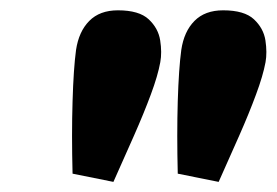

<svg xmlns="http://www.w3.org/2000/svg" viewBox="-20 -780 542 376"><path d="M202.1 -423.8 122.1 -439.9Q120.1 -517.1 122.1 -581.5Q124 -646 128.9 -682.1Q134.3 -718.3 154.8 -739Q175.3 -759.8 210.9 -759.8Q252.4 -759.8 271.2 -742.2Q290 -724.6 293.7 -700.9Q297.4 -677.2 293.9 -658.2Q289.1 -631.8 275.4 -595Q261.7 -558.1 242.4 -514.4Q223.1 -470.7 202.1 -423.8ZM408.2 -423.8 328.1 -439.9Q326.2 -517.1 328.1 -581.5Q330.1 -646 335 -682.1Q340.3 -718.3 360.8 -739Q381.3 -759.8 417 -759.8Q458.5 -759.8 477.3 -742.2Q496.1 -724.6 499.8 -700.9Q503.4 -677.2 500 -658.2Q495.1 -631.8 481.4 -595Q467.8 -558.1 448.5 -514.4Q429.2 -470.7 408.2 -423.8Z"/></svg>

Font: Reddit Sans Black
Style: Italic
Weight: 900
Italic angle: -11.25°
Designer: Stephen Hutchings
Version: Version 1.013